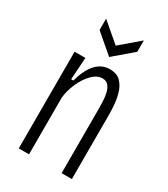

<svg xmlns="http://www.w3.org/2000/svg" viewBox="-183 -823 795 908"><g transform="rotate(30 214.5 -369.0)"><path d="M71 0V-528H130L122 -407H134Q171 -540 258 -540Q297 -540 318 -518Q339 -496 348 -463.5Q357 -431 359 -399.5Q361 -368 361 -349V0H305V-351Q305 -370 304 -393Q303 -416 298 -437Q293 -458 281.5 -471.5Q270 -485 249 -485Q220 -485 193.5 -458Q167 -431 149 -390.5Q131 -350 127 -310V0ZM122 -738 225 -650 328 -738V-676L225 -588L122 -676Z"/></g></svg>

Font: Bricolage Grotesque 10pt Condensed ExtraLight
Style: Regular
Weight: 200
Width: 3
Designer: Mathieu Triay
Foundry: Atelier Triay
Version: Version 1.000; ttfautohint (v1.8.4.7-5d5b);gftools[0.9.32]